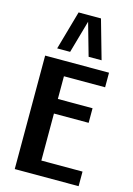

<svg xmlns="http://www.w3.org/2000/svg" viewBox="-145 -1072 791 1144"><g transform="rotate(15 250.0 -500.0)"><path d="M66 0H460V-90H206V-380H420V-470H206V-610H460V-700H66ZM330 -1000H192L124 -760H204L261 -961L318 -760H398Z"/></g></svg>

Font: Tanklager Original
Style: Regular
Weight: 400
Designer: Ariel Martín Pérez
Foundry: Tunera Type Foundry
Version: Version 1.000;Glyphs 3.3 (3310)